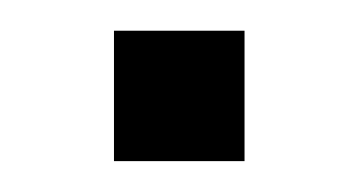

<svg xmlns="http://www.w3.org/2000/svg" viewBox="-20 -310 236 125"><path d="M54.2 -290H139.2V-205.1H54.2Z"/></svg>

Font: Fibel Vienna LRS
Style: Regular
Weight: 400
Designer: Peter Wiegel
Foundry: Peter Wioegel
Version: Version 000.000